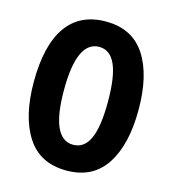

<svg xmlns="http://www.w3.org/2000/svg" viewBox="-109 -815 821 915"><g transform="rotate(15 301.0 -357.5)"><path d="M560 -358Q560 -186 495.5 -88Q431 10 302 10Q171 10 107 -89Q43 -188 43 -359Q43 -539 108.5 -632Q174 -725 302 -725Q432 -725 496 -627.5Q560 -530 560 -358ZM192 -358Q192 -117 301 -117Q356 -117 382.5 -176Q409 -235 409 -358Q409 -481 382.5 -540.5Q356 -600 302 -600Q192 -600 192 -358Z"/></g></svg>

Font: Noto Sans Bengali ExtraCondensed
Style: Bold
Weight: 700
Width: 2
Designer: Joana Ranito - Universal Thirst; Jelle Bosma - Monotype Design Team
Foundry: Universal Thirst ehf.
Version: Version 3.000; ttfautohint (v1.8.4.7-5d5b)